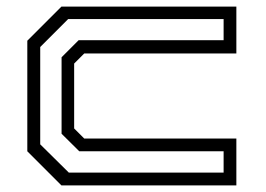

<svg xmlns="http://www.w3.org/2000/svg" viewBox="-20 -560 804 580"><path d="M165.5 0 62.5 -103V-437L165.5 -540H694V-398.5H234.5L204 -368V-172L234.5 -141.5H694V0ZM188 -38.5H655.5V-103H219.5L166 -156V-387L217.5 -438.5H655.5V-502.5H186L101.5 -418V-124Z"/></svg>

Font: Tourney Expanded
Style: Regular
Weight: 400
Width: 7
Designer: Tyler Finck
Foundry: Etcetera Type Co
Version: Version 1.010; ttfautohint (v1.8.3)